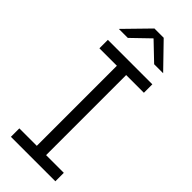

<svg xmlns="http://www.w3.org/2000/svg" viewBox="-292 -945 980 980"><g transform="rotate(45 198.5 -454.5)"><path d="M164 -21V-679H231V-21ZM38 -639V-700H359V-639ZM38 0V-61H359V0ZM38 -779 165 -909H232L358 -779H293L179 -888H216L103 -779Z"/></g></svg>

Font: SUSE Light
Style: Regular
Weight: 300
Designer: Rene Bieder
Foundry: SUSE
Version: Version 1.000